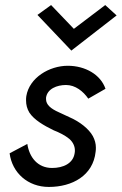

<svg xmlns="http://www.w3.org/2000/svg" viewBox="-20 -730 481 759"><path d="M272 -616 182 -710 128 -671 262 -530 441 -669 396 -710ZM88 -161 18 -124C28 -47 90 9 173 9C266 9 348 -36 358 -130C359 -136 359 -141 359 -147C359 -162 355 -177 347 -192C331 -221 295 -249 256 -266C243 -272 228 -279 213 -286C181 -300 162 -316 162 -338C162 -340 162 -342 162 -344C167 -379 205 -394 241 -394C278 -394 309 -369 329 -340L397 -379C378 -435 317 -470 248 -470C175 -470 96 -423 84 -350C83 -344 83 -339 83 -333C83 -316 87 -300 96 -285C115 -256 153 -234 192 -215C215 -206 237 -195 254 -181C270 -167 276 -150 276 -136C276 -132 276 -128 275 -124C269 -84 230 -66 186 -66C129 -66 96 -108 88 -161Z"/></svg>

Font: Jost
Style: Italic
Weight: 400
Italic angle: -5°
Version: Version 3.710